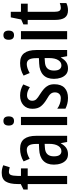

<svg xmlns="http://www.w3.org/2000/svg" viewBox="695 -1500 815 2245"><g transform="rotate(-90 1102.5 -377.5)"><path d="M256 -461H168V0H73V-461H9V-511L73 -542V-576Q73 -671 102.5 -718Q132 -765 204 -765Q229 -765 250 -760.5Q271 -756 293 -747L269 -671Q254 -675 241.5 -678Q229 -681 216 -681Q189 -681 179 -657.5Q169 -634 168 -577V-540H256Z M485 -550Q564 -550 600.5 -502Q637 -454 637 -362V0H565L551 -74H549Q526 -32 496 -11Q466 10 422 10Q379 10 352.5 -13Q326 -36 313 -73.5Q300 -111 300 -154Q300 -236 346 -279.5Q392 -323 478 -327L542 -330V-363Q542 -418 525.5 -445Q509 -472 473 -472Q428 -472 368 -438L338 -509Q405 -550 485 -550ZM498 -260Q397 -255 397 -155Q397 -109 413 -88Q429 -67 457 -67Q496 -67 519.5 -105Q543 -143 543 -210V-263Z M811 -745Q864 -745 864 -683Q864 -621 811 -621Q757 -621 757 -683Q757 -745 811 -745ZM858 -540V0H763V-540Z M1240 -149Q1240 -70 1197.5 -30Q1155 10 1080 10Q1042 10 1010.5 1.5Q979 -7 954 -20V-116Q977 -98 1010 -86Q1043 -74 1077 -74Q1109 -74 1127 -92.5Q1145 -111 1145 -143Q1145 -171 1129 -191.5Q1113 -212 1064 -239Q1012 -270 982.5 -306.5Q953 -343 953 -406Q953 -472 995.5 -511Q1038 -550 1108 -550Q1178 -550 1238 -513L1206 -436Q1184 -450 1161 -459.5Q1138 -469 1111 -469Q1081 -469 1064 -452.5Q1047 -436 1047 -408Q1047 -380 1063.5 -361.5Q1080 -343 1128 -314Q1161 -293 1186 -271Q1211 -249 1225.5 -220Q1240 -191 1240 -149Z M1488 -550Q1567 -550 1603.5 -502Q1640 -454 1640 -362V0H1568L1554 -74H1552Q1529 -32 1499 -11Q1469 10 1425 10Q1382 10 1355.5 -13Q1329 -36 1316 -73.5Q1303 -111 1303 -154Q1303 -236 1349 -279.5Q1395 -323 1481 -327L1545 -330V-363Q1545 -418 1528.5 -445Q1512 -472 1476 -472Q1431 -472 1371 -438L1341 -509Q1408 -550 1488 -550ZM1501 -260Q1400 -255 1400 -155Q1400 -109 1416 -88Q1432 -67 1460 -67Q1499 -67 1522.5 -105Q1546 -143 1546 -210V-263Z M1814 -745Q1867 -745 1867 -683Q1867 -621 1814 -621Q1760 -621 1760 -683Q1760 -745 1814 -745ZM1861 -540V0H1766V-540Z M2134 -74Q2147 -74 2160.5 -77Q2174 -80 2189 -86V-9Q2151 10 2104 10Q2045 10 2018.5 -27.5Q1992 -65 1992 -142V-461H1940V-512L1997 -537L2022 -659H2087V-540H2182V-461H2087V-148Q2087 -111 2097 -92.5Q2107 -74 2134 -74Z"/></g></svg>

Font: Noto Sans Kannada ExtraCondensed Medium
Style: Regular
Weight: 500
Width: 2
Designer: Jelle Bosma - Monotype Design Team
Foundry: Monotype Imaging Inc.
Version: Version 2.005; ttfautohint (v1.8.4.7-5d5b)